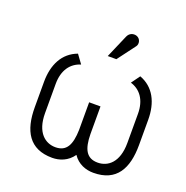

<svg xmlns="http://www.w3.org/2000/svg" viewBox="-124 -794 892 921"><g transform="rotate(20 321.5 -333.5)"><path d="M367 -538 436 -630C446 -644 441 -670 419 -677C402 -682 383 -676 374 -656L323 -538ZM554 -178C554 -78 503 -41 452 -41C394 -41 374 -82 373 -158V-299H315V-158C313 -82 293 -41 236 -41C185 -41 134 -78 134 -178V-327C134 -398 167 -441 217 -456L185 -500C112 -473 78 -405 78 -317V-188C78 -68 121 12 239 12C276 12 317 -2 344 -41C370 -2 411 12 449 12C567 12 610 -68 610 -188V-317C610 -405 576 -473 503 -500L471 -456C521 -441 554 -398 554 -327Z"/></g></svg>

Font: Advent Pro
Style: Regular
Weight: 400
Designer: Andreas Kalpakidis
Foundry: Andreas Kalpakidis
Version: Version 2.002 2008